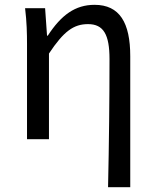

<svg xmlns="http://www.w3.org/2000/svg" viewBox="-20 -577 644 796"><path d="M428 199H520V-344C520 -483 476 -557 372 -557C292 -557 234 -515 178 -429H175L167 -543H84C91 -486 92 -438 92 -394V0H183V-355C244 -447 285 -477 345 -477C409 -477 434 -434 434 -332C434 -175 432 22 428 199Z"/></svg>

Font: Noto Sans KR Regular
Style: Regular
Weight: 400
Designer: Ryoko NISHIZUKA  (kana & ideographs); Paul D. Hunt (Latin, Greek & Cyrillic); Wenlong ZHANG  (bopomofo); Sandoll Communi
Foundry: Adobe Systems Incorporated
Version: Version 1.004;PS 1.004;hotconv 1.0.82;makeotf.lib2.5.63406